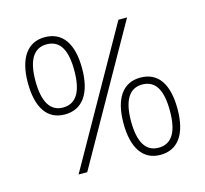

<svg xmlns="http://www.w3.org/2000/svg" viewBox="-95 -740 918 858"><g transform="rotate(-15 364.0 -311.0)"><path d="M180 -275C262 -275 307 -339 307 -454C307 -567 265 -632 181 -632C101 -632 56 -568 56 -454C56 -339 99 -275 180 -275ZM520 -622 169 0H209L560 -622ZM180 -307C121 -307 91 -357 91 -454C91 -552 123 -599 181 -599C244 -599 271 -548 271 -454C271 -357 241 -307 180 -307ZM546 10C628 10 672 -54 672 -169C672 -282 631 -347 547 -347C466 -347 422 -283 422 -169C422 -55 465 10 546 10ZM546 -23C487 -23 457 -72 457 -169C457 -267 489 -315 547 -315C610 -315 637 -264 637 -169C637 -72 607 -23 546 -23Z"/></g></svg>

Font: Noto Sans Devanagari SemiCondensed ExtraLight
Style: Regular
Weight: 200
Width: 4
Designer: Jelle Bosma - Monotype Design Team
Foundry: Monotype Imaging Inc.
Version: Version 2.004